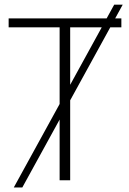

<svg xmlns="http://www.w3.org/2000/svg" viewBox="-20 -784 563 835"><path d="M17.6 -665V-704.1H507.8V-665H285.2V0H239.3V-665ZM40 31.2 476.6 -763.7H513.7L77.1 31.2Z"/></svg>

Font: Gothic A1 ExtraLight
Style: Regular
Weight: 275
Designer: HanYang I&C Co.,Ltd.
Foundry: HanYang I&C Co.,Ltd.
Version: Version 2.50